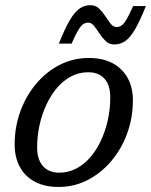

<svg xmlns="http://www.w3.org/2000/svg" viewBox="-20 -730 598 760"><path d="M331.5 -500.5Q388 -500.5 426.8 -479.2Q465.5 -458 485.8 -420.5Q506 -383 506 -333Q506 -264 483.5 -202.2Q461 -140.5 420.8 -92.8Q380.5 -45 327.2 -17.5Q274 10 212 10Q156 10 117 -11.2Q78 -32.5 58 -70.2Q38 -108 38 -158Q38 -226.5 60.2 -288.2Q82.5 -350 122.8 -398Q163 -446 216.2 -473.2Q269.5 -500.5 331.5 -500.5ZM214.5 -46.5Q250.5 -46.5 281.8 -62.8Q313 -79 337.8 -107.8Q362.5 -136.5 380 -174.5Q397.5 -212.5 407 -256Q416.5 -299.5 416.5 -344.5Q416.5 -392.5 393.8 -418.2Q371 -444 329 -444Q293 -444 262 -427.8Q231 -411.5 206.2 -382.8Q181.5 -354 163.8 -316Q146 -278 136.5 -234.8Q127 -191.5 127 -146Q127 -98.5 150 -72.5Q173 -46.5 214.5 -46.5ZM557.5 -706Q533.5 -646 514 -613Q494.5 -580 475 -567Q455.5 -554 433 -554Q412.5 -554 398.8 -567Q385 -580 374 -597Q363 -614 352.5 -627.2Q342 -640.5 329 -640.5Q318.5 -640.5 309.5 -634.5Q300.5 -628.5 289.8 -610.8Q279 -593 263.5 -557.5H213Q237 -617.5 256.5 -650.5Q276 -683.5 295.5 -696.5Q315 -709.5 337.5 -709.5Q358 -709.5 371.8 -696.5Q385.5 -683.5 396.5 -666.5Q407.5 -649.5 418 -636.2Q428.5 -623 441.5 -623Q452 -623 461 -629Q470 -635 480.8 -653Q491.5 -671 507 -706Z"/></svg>

Font: Newsreader 9pt
Style: Italic
Weight: 400
Italic angle: -17°
Designer: Hugues Gentile
Foundry: Production Type
Version: Version 1.003